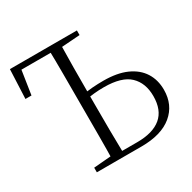

<svg xmlns="http://www.w3.org/2000/svg" viewBox="-159 -884 1047 1045"><g transform="rotate(-30 364.5 -361.5)"><path d="M302 0V-32H432Q531 -32 582.5 -75Q634 -118 634 -206Q634 -288 585 -335Q536 -382 424 -382Q392 -382 362.5 -379Q333 -376 302 -370V-402Q337 -409 371 -411.5Q405 -414 439 -414Q526 -414 584 -388Q642 -362 671.5 -315.5Q701 -269 701 -207Q701 -112 633.5 -56Q566 0 440 0ZM267 0Q269 -83 269 -166Q269 -249 269 -333V-390Q269 -474 269 -557.5Q269 -641 267 -723H338Q336 -641 335.5 -557.5Q335 -474 335 -389V-333Q335 -249 335.5 -166Q336 -83 338 0ZM23 -540 31 -723H307V-689H58L89 -723L61 -540ZM160 0V-29L293 -40H302V0ZM301 -684V-723H452V-694L313 -684Z"/></g></svg>

Font: Noto Serif TC
Style: Regular
Weight: 200
Designer: Ryoko NISHIZUKA 西塚涼子 (kana & ideographs); Frank Grießhammer (Latin, Greek & Cyrillic); Wenlong ZHANG 张文龙 (bopomofo); San
Foundry: Adobe
Version: Version 2.001;hotconv 1.1.0;makeotfexe 2.6.0